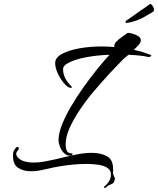

<svg xmlns="http://www.w3.org/2000/svg" viewBox="-20 -831 799 971"><path d="M333 -44Q316 -44 303 -57.5Q290 -71 283 -89.5Q276 -108 276 -122Q276 -156 293.5 -200.5Q311 -245 340 -294Q369 -343 403.5 -391.5Q438 -440 472 -482Q506 -524 534 -554Q470 -552 413 -541Q356 -530 324 -512Q313 -506 306 -498.5Q299 -491 299 -481Q299 -456 310.5 -434.5Q322 -413 342 -393L344 -390Q344 -387 338 -387Q334 -387 328 -389Q312 -398 296 -419.5Q280 -441 269.5 -466Q259 -491 259 -512Q259 -539 292 -557.5Q325 -576 378.5 -586Q432 -596 495 -596Q528 -596 559 -593Q555 -606 567.5 -619.5Q580 -633 598 -645Q616 -657 626 -665Q635 -665 651 -660.5Q667 -656 679.5 -648Q692 -640 692 -628Q692 -623 690 -617Q687 -610 678 -600Q669 -590 657 -579Q680 -574 701.5 -567.5Q723 -561 742 -553Q745 -552 745 -550Q745 -547 740 -544.5Q735 -542 729 -543Q707 -548 681.5 -550.5Q656 -553 630 -554Q620 -546 610.5 -538Q601 -530 596 -524Q570 -498 534 -459Q498 -420 459 -374.5Q420 -329 387 -280.5Q354 -232 333 -186Q312 -140 312 -101Q312 -82 318 -68.5Q324 -55 346 -55V-47Q340 -44 333 -44ZM508 120Q507 120 506.5 116.5Q506 113 510 110Q521 102 531 86.5Q541 71 541 52Q541 30 524 18.5Q507 7 479 2.5Q451 -2 418 -2Q383 -2 347.5 1.5Q312 5 286 9.5Q260 14 250 16Q230 20 198.5 27.5Q167 35 135 35Q98 35 70.5 17Q43 -1 46 -55Q48 -72 64 -87Q65 -88 68 -88Q75 -88 75 -80Q75 -75 71 -71Q62 -62 62 -52Q62 -46 67 -39Q80 -22 101.5 -15.5Q123 -9 148 -9Q179 -9 209.5 -15Q240 -21 259 -25Q276 -29 306.5 -36.5Q337 -44 373.5 -51Q410 -58 445 -58Q489 -58 520.5 -41Q552 -24 552 24Q552 28 552 33.5Q552 39 551 44Q556 61 558.5 65Q561 69 561.5 69.5Q562 70 560 78Q557 94 548 98Q539 102 528 107Q524 109 519.5 114Q515 119 508 120ZM621 -715Q613 -715 615 -722Q616 -724 617.5 -726Q619 -728 622 -729Q632 -736 653 -750.5Q674 -765 686 -774Q700 -783 714 -793Q728 -803 737 -810Q739 -810 739.5 -810.5Q740 -811 741 -811Q746 -810 752.5 -800Q759 -790 759 -782Q759 -774 752 -770Q740 -763 729.5 -757Q719 -751 702 -741Q689 -734 666.5 -726Q644 -718 621 -715Z"/></svg>

Font: The Nautigal
Style: Bold
Weight: 700
Designer: Robert E. Leuschke
Foundry: Robert E. Leuschke
Version: Version 1.100; ttfautohint (v1.8.3)